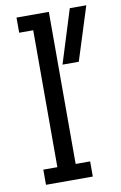

<svg xmlns="http://www.w3.org/2000/svg" viewBox="-86 -799 535 848"><g transform="rotate(-10 182.0 -375.0)"><path d="M195 -750V-68H260V0H50V-68H113V-682H50V-750ZM363 -750 287 -510H214L289 -750Z"/></g></svg>

Font: Kelly Slab
Style: Regular
Weight: 400
Designer: Denis Masharov
Foundry: Denis Masharov
Version: Version 1.001